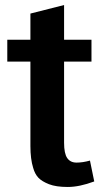

<svg xmlns="http://www.w3.org/2000/svg" viewBox="-20 -730 400 764"><path d="M9 -485V-572H101V-676L235 -710V-572H344V-485H235V-162Q235 -119 247.5 -101Q260 -83 284.5 -83Q309 -83 338 -91L355 -8Q296 14 249.5 14Q203 14 175 3Q147 -8 133 -22.5Q119 -37 112 -62Q101 -97 101 -149V-485Z"/></svg>

Font: Sintony
Style: Bold
Weight: 700
Designer: Eduardo Rodriguez Tunni
Foundry: Eduardo Rodriguez Tunni
Version: Version 1.001